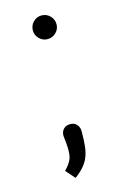

<svg xmlns="http://www.w3.org/2000/svg" viewBox="-95 -520 427 666"><g transform="rotate(-15 118.5 -187.5)"><path d="M81 -432Q81 -450 93.5 -462.5Q106 -475 123 -475Q141 -475 153.5 -462.5Q166 -450 166 -432Q166 -415 153.5 -402.5Q141 -390 123 -390Q106 -390 93.5 -402.5Q81 -415 81 -432ZM90 27Q93 15 93 0Q93 -12 91.5 -28Q90 -44 89 -52Q89 -67 98 -76Q107 -85 122 -85Q137 -85 145.5 -75Q154 -65 154 -52Q154 -18 151.5 3.5Q149 25 142 42Q130 72 92 100L63 67Q84 46 90 27Z"/></g></svg>

Font: Bellota Text
Style: Regular
Weight: 400
Designer: Kemie Guaida
Foundry: Kemie Guaida
Version: Version 4.001